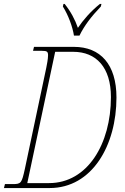

<svg xmlns="http://www.w3.org/2000/svg" viewBox="-39 -951 632 971"><path d="M335 -771H363C386 -819 422 -867 471 -918L474 -931H466C418 -892 381 -849 355 -810C341 -851 318 -894 288 -931H282L279 -918C306 -875 328 -816 335 -771ZM-19 0H212C427 0 550 -216 550 -458C550 -625 469 -714 335 -714H133L128 -694H172C199 -694 204 -690 204 -671C204 -654 198 -622 195 -608L87 -98C71 -25 68 -20 26 -20H-14ZM209 -25H99L240 -689H331C448 -689 522 -610 522 -460C522 -224 404 -25 209 -25Z"/></svg>

Font: Noto Serif Condensed Thin
Style: Italic
Weight: 100
Width: 3
Italic angle: -12°
Designer: Monotype Design Team
Foundry: Monotype Imaging Inc.
Version: Version 2.013